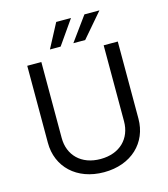

<svg xmlns="http://www.w3.org/2000/svg" viewBox="-135 -1042 1011 1158"><g transform="rotate(-15 370.5 -463.0)"><path d="M565.3 -727.3V-252.8C565.3 -146.3 492.2 -69.6 370.7 -69.6C249.3 -69.6 176.1 -146.3 176.1 -252.8V-727.3H88.1V-245.7C88.1 -96.6 199.6 12.8 370.7 12.8C541.9 12.8 653.4 -96.6 653.4 -245.7V-727.3ZM245.7 -786.9H312.5L417.6 -937.5H325.3ZM392 -786.9H465.9L595.2 -937.5H501.4Z"/></g></svg>

Font: Magic Ui Pro
Style: Regular
Weight: 400
Designer: Stefan Endress, Andreas Faust
Version: Version 1.000;FEAKit 1.0